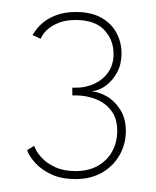

<svg xmlns="http://www.w3.org/2000/svg" viewBox="-20 -694 253 312"><path d="M33 -637Q33.5 -638.5 37.8 -644.5Q42 -650.5 50.2 -657.5Q58.5 -664.5 71.8 -669.5Q85 -674.5 103.5 -674.5Q128.5 -674.5 145 -665Q161.5 -655.5 169.5 -640.2Q177.5 -625 177.5 -607Q177.5 -590 170.5 -576.8Q163.5 -563.5 152.5 -555.2Q141.5 -547 129 -545.5Q141.5 -544.5 154.2 -537Q167 -529.5 175.8 -515.2Q184.5 -501 184.5 -481.5Q184.5 -459.5 174.2 -441.8Q164 -424 145.8 -413.5Q127.5 -403 103 -403Q80 -403 63.8 -410.5Q47.5 -418 37.5 -429Q27.5 -440 24 -450L35.5 -457Q38.5 -448 47 -438.5Q55.5 -429 69.5 -422.5Q83.5 -416 102.5 -416Q124.5 -416 139.8 -425Q155 -434 162.8 -448.8Q170.5 -463.5 170.5 -481.5Q170.5 -501.5 160.8 -514.2Q151 -527 135.5 -533Q120 -539 102.5 -539H97.5V-551.5H104Q119.5 -551.5 133.5 -558Q147.5 -564.5 156 -576.8Q164.5 -589 164.5 -606.5Q164.5 -629.5 149.2 -645.5Q134 -661.5 103 -661.5Q86.5 -661.5 75.5 -657Q64.5 -652.5 58 -646.8Q51.5 -641 48.8 -636.2Q46 -631.5 46 -631Z"/></svg>

Font: League Spartan Thin Thin
Style: Regular
Weight: 250
Version: Version 2.002